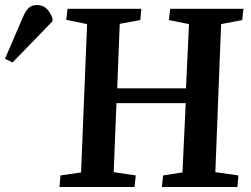

<svg xmlns="http://www.w3.org/2000/svg" viewBox="-196 -745 1002 765"><path d="M544 -334H268L257 -59L345 -46L340 0H41L45 -46L127 -58L151 -649L68 -666L73 -710H367L363 -665L281 -650L271 -393H545L557 -649L477 -665L482 -710H774L769 -665L685 -649L662 -59L754 -46L750 0H449L454 -46L531 -58ZM-146 -496 -176 -511 -105 -676Q-94 -702 -81.5 -713.5Q-69 -725 -49 -725Q-26 -725 -11.5 -711.5Q3 -698 13 -673V-660Z"/></svg>

Font: Literata 36pt SemiBold
Style: Italic
Weight: 600
Italic angle: -2°
Designer: Latin by Veronika Burian and Jose Scaglione. Greek by Irene Vlachou. Cyrillic by Vera Evstafieva
Foundry: TypeTogether
Version: Version 3.002